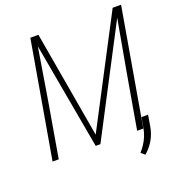

<svg xmlns="http://www.w3.org/2000/svg" viewBox="-150 -833 1018 1101"><g transform="rotate(-20 358.5 -283.0)"><path d="M170.9 -710.9H207.5L320.3 -60.5L660.6 -710.9H698.2L327.1 0H298.3ZM158.2 -710.9H191.9L129.4 -330.1L72.8 0H35.2ZM676.8 -710.9H711.9L588.9 0H551.3L608.9 -332ZM641.6 -65.4 630.9 -0.5Q623.5 43.9 603 80.1Q582.5 116.2 549.3 145L525.9 125.5Q542 106.9 554.7 87.6Q567.4 68.4 576.2 47.1Q585 25.9 589.8 1.5L601.6 -65.4Z"/></g></svg>

Font: Roboto Condensed ExtraLight
Style: Italic
Weight: 250
Italic angle: -12°
Designer: Christian Robertson
Foundry: Google
Version: Version 3.008; 2023